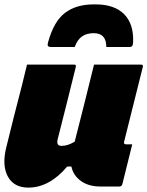

<svg xmlns="http://www.w3.org/2000/svg" viewBox="-29 -844 671 874"><path d="M94 -550H308Q319 -550 316 -539Q296 -457 275 -374Q254 -291 233 -208Q227 -180 251 -180Q264 -180 278 -184Q292 -188 311 -199Q333 -286 355.5 -374.5Q378 -463 399 -550H613Q624 -550 621 -539Q579 -369 536 -199Q534 -193 537 -190Q539 -187 544 -187H573Q562 -142 550.5 -96.5Q539 -51 528 -6Q525 5 514 5H427Q374 5 339 -20.5Q304 -46 296 -86H277Q196 10 100 10Q34 10 6.5 -41Q-21 -92 0 -175Q18 -249 34.5 -314Q51 -379 70 -452Q76 -477 82 -501Q88 -525 94 -550ZM398 -693Q367 -693 345.5 -679Q324 -665 311 -630H203Q194 -630 190 -634Q186 -638 190 -652Q216 -747 267 -785.5Q318 -824 397 -824H407Q491 -824 535.5 -780Q580 -736 577 -652Q576 -639 572.5 -634.5Q569 -630 558 -630H455Q455 -693 398 -693Z"/></svg>

Font: Recursive Mn Lnr St XBk
Style: Italic
Weight: 1000
Italic angle: -15°
Monospace: yes
Version: Version 1.079;hotconv 1.0.112;makeotfexe 2.5.65598; ttfautoh